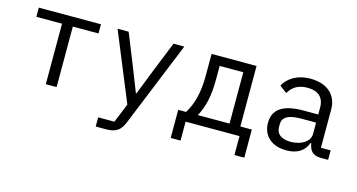

<svg xmlns="http://www.w3.org/2000/svg" viewBox="-78 -851 2556 1373"><g transform="rotate(15 1200.0 -164.0)"><path d="M260 0H340V-448H530V-516H70V-448H260Z M980 -300 903 -104H899L822 -300L735 -516H653L861 -10L803 132H683V200H759C836 200 867 172 891 113L1147 -516H1067Z M1222 140H1295V0H1694V140H1767V-68H1682V-516H1349V-352C1349 -227 1323 -136 1280 -68H1222ZM1367 -68C1407 -140 1427 -224 1427 -348V-448H1602V-68Z M2350 0V-70H2278V-354C2278 -463 2201 -528 2080 -528C1975 -528 1910 -478 1883 -424L1937 -384C1964 -431 2006 -460 2075 -460C2154 -460 2198 -422 2198 -346V-295H2088C1932 -295 1866 -241 1866 -145C1866 -48 1935 12 2043 12C2127 12 2175 -24 2198 -84H2203C2210 -36 2232 0 2295 0ZM2057 -55C1990 -55 1950 -83 1950 -136V-157C1950 -208 1992 -235 2088 -235H2198V-150C2198 -97 2139 -55 2057 -55Z"/></g></svg>

Font: IBM Mono
Style: Regular
Weight: 400
Monospace: yes
Designer: Mike Abbink, Paul van der Laan, Pieter van Rosmalen
Foundry: Bold Monday
Version: Version 2.3